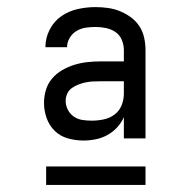

<svg xmlns="http://www.w3.org/2000/svg" viewBox="-20 -713 540 541"><path d="M215 -317Q193 -317 171.5 -323Q150 -329 134.5 -344Q119 -359 111.5 -380Q104 -401 104 -423Q104 -442 109.5 -460Q115 -478 127 -492Q139 -506 155.5 -515.5Q172 -525 190 -530.5Q208 -536 226.5 -538Q245 -540 264 -540H329V-572Q329 -587 323 -601Q317 -615 305 -623Q293 -631 278.5 -634Q264 -637 249 -637Q235 -637 221.5 -635Q208 -633 196 -626Q184 -619 176.5 -606.5Q169 -594 169 -581V-580H108V-581Q108 -606 120 -629.5Q132 -653 153 -667.5Q174 -682 199 -687.5Q224 -693 249 -693Q267 -693 284.5 -690.5Q302 -688 318 -681.5Q334 -675 348.5 -664.5Q363 -654 372.5 -639.5Q382 -625 386 -607.5Q390 -590 390 -572V-323H329V-383Q322 -367 310 -354Q298 -341 282.5 -332.5Q267 -324 249.5 -320.5Q232 -317 215 -317ZM238 -373Q255 -373 272 -376.5Q289 -380 302.5 -390Q316 -400 322.5 -416Q329 -432 329 -449V-484H264Q253 -484 242.5 -483.5Q232 -483 222 -481Q212 -479 201.5 -475Q191 -471 182.5 -465Q174 -459 169.5 -449Q165 -439 165 -429Q165 -416 171 -404Q177 -392 188 -384.5Q199 -377 212 -375Q225 -373 238 -373ZM110 -192V-244H390V-192Z"/></svg>

Font: Iosevka Custom Light
Style: Regular
Weight: 300
Monospace: yes
Designer: Belleve Invis
Foundry: Belleve Invis
Version: Version 27.3.5